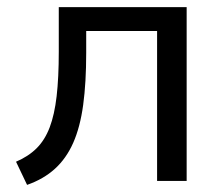

<svg xmlns="http://www.w3.org/2000/svg" viewBox="-20 -508 627 539"><path d="M56 11 25 -54Q60 -69 83 -92Q106 -115 119.5 -150.5Q133 -186 139 -238Q145 -290 145 -363V-488H504V0H421V-421H222V-360Q222 -276 213.5 -213.5Q205 -151 185.5 -107Q166 -63 134 -34Q102 -5 56 11Z"/></svg>

Font: Nunito Sans 11pt
Style: Regular
Weight: 400
Version: Version 3.101;gftools[0.9.27]